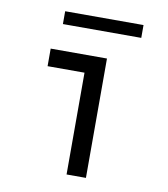

<svg xmlns="http://www.w3.org/2000/svg" viewBox="-78 -753 719 820"><g transform="rotate(10 281.0 -343.0)"><path d="M265.6 0V-441.4H105.5V-517.6H349.6V0ZM138.7 -629.9V-685.5H478.5V-629.9Z"/></g></svg>

Font: Reddit Mono
Style: Regular
Weight: 400
Monospace: yes
Designer: Stephen Hutchings
Foundry: Reddit
Version: Version 1.014; ttfautohint (v1.8.4.7-5d5b)